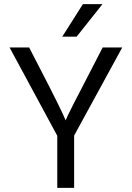

<svg xmlns="http://www.w3.org/2000/svg" viewBox="-20 -902 633 922"><path d="M336 0H255V-250L26 -674H120L171 -575Q223 -475 254 -412Q285 -349 290 -336L295 -324Q304 -349 422 -575L473 -674H567L336 -251ZM348 -726H279L378 -882H472Z"/></svg>

Font: Hind Siliguri
Style: Regular
Weight: 400
Designer: Jyotish Sonowal
Foundry: Indian Type Foundry
Version: Version 1.000;PS 1.0;hotconv 1.0.86;makeotf.lib2.5.63406; tt